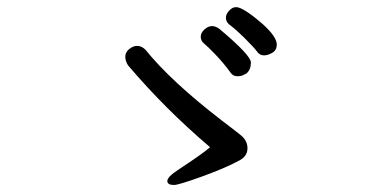

<svg xmlns="http://www.w3.org/2000/svg" viewBox="-20 -673 1040 544"><path d="M473.1 -148.9Q454.1 -148.9 454.1 -160.2Q454.1 -171.9 484.9 -191.9Q553.2 -236.8 575.2 -255.9Q448.2 -363.8 342.8 -487.8Q335 -500 335 -512.2Q335 -524.9 345.9 -533.9Q356.9 -543 368.9 -543Q380.9 -543 392.1 -532.2Q463.9 -442.9 607.9 -332Q642.1 -306.2 661.6 -290.5Q681.2 -274.9 681.2 -252.9Q681.2 -230 657.2 -217.8Q616.2 -195.8 551 -172.4Q485.8 -148.9 473.1 -148.9ZM651.9 -457Q640.1 -457 632.8 -467.8Q613.8 -494.1 590.8 -518.1Q567.9 -542 558.3 -549.6Q548.8 -557.1 548.8 -568.8Q548.8 -580.1 559.3 -589.6Q569.8 -599.1 581.1 -599.1Q590.8 -599.1 602.1 -590.8Q690.9 -516.1 690.9 -496.1Q690.9 -475.1 678.2 -464.8Q673.8 -462.9 668.5 -460Q663.1 -457 651.9 -457ZM728 -516.1Q715.8 -516.1 708.5 -526.6Q701.2 -537.1 674.1 -564Q647 -590.8 628.9 -604Q620.1 -611.8 620.1 -623Q620.1 -632.8 629.2 -642.8Q638.2 -652.8 648.9 -652.8Q668.9 -652.8 724.1 -605Q764.2 -568.8 764.2 -546.9Q764.2 -530.8 751.5 -523.4Q738.8 -516.1 728 -516.1Z"/></svg>

Font: LXGW WenKai Mono GB Screen
Style: Regular
Weight: 400
Monospace: yes
Designer: LXGW / Fontworks Inc.
Foundry: LXGW / Fontworks Inc.
Version: Version 1.510;January 18,2025